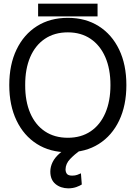

<svg xmlns="http://www.w3.org/2000/svg" viewBox="-20 -829 749 1060"><path d="M677.7 -359.4Q677.7 -247.1 637.9 -163.6Q598.1 -80.1 525.4 -34.2Q452.6 11.7 354.5 11.7Q256.3 11.7 183.8 -34.2Q111.3 -80.1 71.3 -163.6Q31.2 -247.1 31.2 -359.4Q31.2 -472.2 71.3 -555.4Q111.3 -638.7 183.8 -684.6Q256.3 -730.5 354.5 -730.5Q452.6 -730.5 525.1 -684.6Q597.7 -638.7 637.7 -555.4Q677.7 -472.2 677.7 -359.4ZM589.8 -359.4Q589.8 -448.2 561.3 -513.7Q532.7 -579.1 480 -614.7Q427.2 -650.4 354.5 -650.4Q280.8 -650.4 227.8 -614.7Q174.8 -579.1 146.7 -513.7Q118.7 -448.2 119.1 -359.4Q118.7 -270.5 146.7 -205.1Q174.8 -139.6 227.8 -104Q280.8 -68.4 354.5 -68.4Q427.7 -68.4 480.5 -104Q533.2 -139.6 561.5 -205.1Q589.8 -270.5 589.8 -359.4ZM357.4 210.9Q314.5 210.4 286.1 186.8Q257.8 163.1 257.8 118.2Q257.8 91.8 270.5 65.9Q283.2 40 311.3 15.9Q339.4 -8.3 385.7 -29.3L423.8 0Q392.1 22.9 367.2 48.8Q342.3 74.7 341.8 106.4Q342.3 122.6 350.1 131.6Q357.9 140.6 378.9 140.6Q394.5 140.6 406.7 136.2Q418.9 131.8 426.8 127.9L431.6 189.5Q420.4 196.8 401.6 203.6Q382.8 210.4 357.4 210.9ZM518.6 -808.6V-738.3H190.4V-808.6Z"/></svg>

Font: Inter Display V
Style: Regular
Weight: 400
Designer: Rasmus Andersson
Foundry: rsms
Version: Version 3.015;git-src